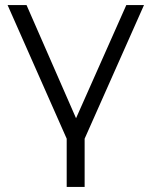

<svg xmlns="http://www.w3.org/2000/svg" viewBox="-20 -546 599 760"><path d="M10 -526 244 3V194H315V3L550 -526H480L281 -78L85 -526Z"/></svg>

Font: Chess Sans
Style: Regular
Weight: 400
Designer: Wolf Bōese
Foundry: Wolf Bōese
Version: Version 7.223;Glyphs 3.3 (3306)